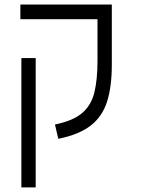

<svg xmlns="http://www.w3.org/2000/svg" viewBox="-20 -606 626 851"><path d="M412.1 -585.9H475.6V-318.4Q475.6 -222.2 454.6 -155.8Q433.6 -89.4 381.8 -49.3Q330.1 -9.3 238.3 9.3L223.6 -54.2Q303.2 -70.3 343.8 -104.7Q384.3 -139.2 398.2 -196Q412.1 -252.9 412.1 -335.9V-521H70.3V-585.9ZM138.2 224.6H74.7V-348.6H138.2Z"/></svg>

Font: CaskaydiaMono NF Light
Style: Regular
Weight: 300
Designer: Aaron Bell
Foundry: Saja Typeworks
Version: Version 2111.001; ttfautohint (v1.8.4);Nerd Fonts 3.1.1